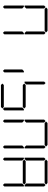

<svg xmlns="http://www.w3.org/2000/svg" viewBox="1520 -2560 1040 4120"><g transform="rotate(90 2040.0 -500.0)"><path d="M130 -511 127 -508H99V-927L130 -958L161 -927V-542ZM141 -969 172 -1000H644L675 -969L644 -938H172ZM130 -42 99 -73V-492H127L130 -489L161 -458V-73ZM686 -489 689 -492H717V-73L686 -42L655 -73V-458ZM686 -958 717 -927V-508H689L686 -511L655 -541V-927Z M1502 -489 1505 -492H1533V-73L1502 -42L1471 -73V-458Z M1762 -511 1759 -508H1731V-927L1762 -958L1793 -927V-542ZM2276 -531 2307 -500 2276 -469H1804L1773 -500L1804 -531ZM2318 -489 2321 -492H2349V-73L2318 -42L2287 -73V-458ZM2307 -31 2276 0H1804L1773 -31L1804 -62H2276Z M2578 -511 2575 -508H2547V-927L2578 -958L2609 -927V-542ZM2589 -969 2620 -1000H3092L3123 -969L3092 -938H2620ZM2578 -42 2547 -73V-492H2575L2578 -489L2609 -458V-73ZM3134 -489 3137 -492H3165V-73L3134 -42L3103 -73V-458ZM3134 -958 3165 -927V-508H3137L3134 -511L3103 -541V-927Z M3394 -511 3391 -508H3363V-927L3394 -958L3425 -927V-542ZM3405 -969 3436 -1000H3908L3939 -969L3908 -938H3436ZM3908 -531 3939 -500 3908 -469H3436L3405 -500L3436 -531ZM3394 -42 3363 -73V-492H3391L3394 -489L3425 -458V-73ZM3950 -489 3953 -492H3981V-73L3950 -42L3919 -73V-458ZM3950 -958 3981 -927V-508H3953L3950 -511L3919 -541V-927Z"/></g></svg>

Font: DSEG7 Classic
Style: Light
Weight: 300
Designer: Keshikan(Twitter:@keshinomi_88pro)
Version: Version 0.46